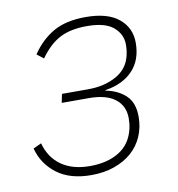

<svg xmlns="http://www.w3.org/2000/svg" viewBox="-66 -580 604 652"><g transform="rotate(-10 236.0 -254.0)"><path d="M198 12Q124 12 79 -22.5Q34 -57 20 -111L48 -124Q62 -73 100.5 -46Q139 -19 199 -19Q259 -19 299.5 -44Q340 -69 352 -120Q356 -137 356 -156Q356 -199 325 -223Q294 -247 234 -247H141L147 -277H238Q294 -277 335 -300Q376 -323 386 -368Q389 -382 389.5 -390.5Q390 -399 390 -405Q390 -440 361.5 -464.5Q333 -489 270 -489Q214 -489 177 -470Q140 -451 108 -406L85 -424Q116 -470 159.5 -495Q203 -520 271 -520Q347 -520 385.5 -488Q424 -456 424 -405Q424 -345 389.5 -309Q355 -273 295 -264V-262Q337 -254 363.5 -229Q390 -204 390 -156Q390 -119 376.5 -88Q363 -57 338 -35Q313 -13 277.5 -0.5Q242 12 198 12Z"/></g></svg>

Font: IBM Plex Sans ExtLt
Style: Italic
Weight: 200
Italic angle: -11°
Designer: Mike Abbink, Paul van der Laan, Pieter van Rosmalen
Foundry: Bold Monday
Version: Version 3.005